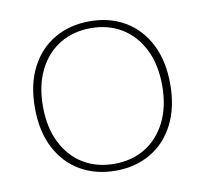

<svg xmlns="http://www.w3.org/2000/svg" viewBox="-64 -579 703 658"><g transform="rotate(-10 287.5 -250.0)"><path d="M288 -510Q357 -510 410 -479Q463 -448 493 -389.5Q523 -331 523 -250Q523 -169 493 -110.5Q463 -52 410 -21Q357 10 288 10Q219 10 165.5 -21Q112 -52 82 -110.5Q52 -169 52 -250Q52 -331 82 -389.5Q112 -448 165.5 -479Q219 -510 288 -510ZM288 -486Q226 -486 179.5 -457.5Q133 -429 106.5 -376Q80 -323 80 -250Q80 -177 106.5 -124Q133 -71 179.5 -42.5Q226 -14 288 -14Q349 -14 395.5 -42.5Q442 -71 468.5 -124Q495 -177 495 -250Q495 -323 468.5 -376Q442 -429 395.5 -457.5Q349 -486 288 -486Z"/></g></svg>

Font: Work Sans ExtraLight
Style: Regular
Weight: 200
Designer: Wei Huang
Foundry: Wei Huang
Version: Version 2.010; ttfautohint (v1.8.3)